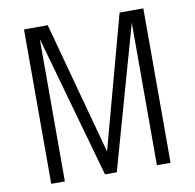

<svg xmlns="http://www.w3.org/2000/svg" viewBox="-81 -818 913 900"><g transform="rotate(-10 375.0 -367.5)"><path d="M91 0V-735H204L375 -104L546 -735H659V0H594V-678L403 0H347L156 -678V0Z"/></g></svg>

Font: Iosevka Aile Light
Style: Regular
Weight: 300
Designer: Belleve Invis
Foundry: Belleve Invis
Version: Version 27.3.5; ttfautohint (v1.8.4)